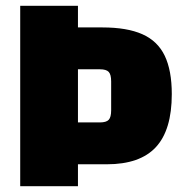

<svg xmlns="http://www.w3.org/2000/svg" viewBox="-20 -645 630 665"><path d="M335 -550Q420 -550 473 -526.5Q526 -503 550.5 -452Q575 -401 575 -319Q575 -195 520 -135.5Q465 -76 350 -76H250V0H50V-625H250V-550ZM365 -263V-363Q365 -387 356.5 -396Q348 -405 326 -405H250V-221H326Q348 -221 356.5 -230Q365 -239 365 -263Z"/></svg>

Font: Changa ExtraLight ExtraBold
Style: Regular
Weight: 800
Version: Version 3.002; ttfautohint (v1.8.2)